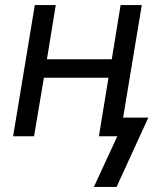

<svg xmlns="http://www.w3.org/2000/svg" viewBox="-20 -540 640 761"><path d="M352 201 445 0H372L410 -232H154L115 0H32L118 -520H201L166 -305H423L458 -520H542L468 -74H568L442 201Z"/></svg>

Font: Iosevka SS04 Extended
Style: Italic
Weight: 400
Width: 7
Italic angle: -9°
Monospace: yes
Designer: Belleve Invis
Foundry: Belleve Invis
Version: Version 19.0.0; ttfautohint (v1.8.4)